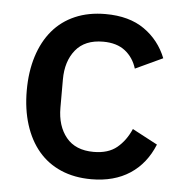

<svg xmlns="http://www.w3.org/2000/svg" viewBox="-44 -575 599 630"><g transform="rotate(5 255.0 -260.0)"><path d="M279 12Q223 12 179 -7Q135 -26 105 -61.5Q75 -97 59 -147.5Q43 -198 43 -260Q43 -322 59 -372.5Q75 -423 105 -458.5Q135 -494 179 -513Q223 -532 279 -532Q357 -532 407 -497Q457 -462 480 -404L390 -362Q379 -398 351.5 -419.5Q324 -441 279 -441Q219 -441 188.5 -403.5Q158 -366 158 -306V-213Q158 -153 188.5 -115.5Q219 -78 279 -78Q327 -78 355.5 -101.5Q384 -125 401 -164L484 -120Q458 -56 406 -22Q354 12 279 12Z"/></g></svg>

Font: IBM Plex Sans Hebrew Medm
Style: Regular
Weight: 500
Designer: Mike Abbink, Paul van der Laan, Pieter van Rosmalen, Yanek Iontef
Foundry: Bold Monday
Version: Version 1.3